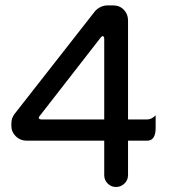

<svg xmlns="http://www.w3.org/2000/svg" viewBox="-20 -708 653 733"><path d="M377.9 -39.1V-170.9H81.1Q57.6 -170.9 40.5 -187.5Q23.4 -204.1 23.4 -227.5V-236.3Q23.4 -256.8 35.2 -272.5L341.8 -664.1Q350.6 -674.8 363.8 -681.2Q377 -687.5 391.6 -687.5H411.1Q436.5 -687.5 452.6 -670.9Q468.8 -654.3 468.8 -629.9V-252H542Q558.6 -252 574.2 -267.6Q574.2 -252 574.2 -219.7Q574.2 -170.9 542 -170.9H468.8V-39.1Q468.8 -20.5 455.1 -7.3Q441.4 5.9 422.9 5.9Q404.3 5.9 391.1 -7.3Q377.9 -20.5 377.9 -39.1ZM372.1 -570.3Q369.1 -570.3 364.3 -564.5L131.8 -265.6Q127.9 -261.7 127.9 -258.8Q127.9 -252 138.7 -252H377.9V-560.5Q377.9 -564.5 376 -567.4Q374 -570.3 372.1 -570.3Z"/></svg>

Font: YuPearl-Regular
Style: Regular
Weight: 400
Designer: Max Yao
Foundry: Max-Everyday
Version: Version 1.011; ttfautohint (v1.8.3)